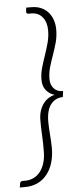

<svg xmlns="http://www.w3.org/2000/svg" viewBox="-76 -791 414 956"><g transform="rotate(-5 131.0 -313.0)"><path d="M118.5 -758Q146 -758 167.2 -748.8Q188.5 -739.5 203 -723Q217.5 -706.5 225 -684.2Q232.5 -662 232.5 -636Q232.5 -602 224 -571.2Q215.5 -540.5 205 -511.2Q194.5 -482 186 -453Q177.5 -424 177.5 -393Q177.5 -364.5 194 -346.2Q210.5 -328 240 -328L236 -298.5Q199.5 -298.5 176.2 -269.5Q153 -240.5 153 -181Q153 -166.5 154 -150Q155 -133.5 156.2 -116.5Q157.5 -99.5 158.5 -83Q159.5 -66.5 159.5 -51.5Q159.5 -9 148.8 24.8Q138 58.5 118.5 82.2Q99 106 71.2 118.8Q43.5 131.5 9 131.5H-16.5L-13.5 111.5Q-13 106 -8.8 103Q-4.5 100 -0.5 100H14.5Q35.5 100 54.2 91.2Q73 82.5 87 65.5Q101 48.5 109.2 23.5Q117.5 -1.5 118 -34Q118.5 -54.5 118 -75.5Q117.5 -96.5 116.5 -117.2Q115.5 -138 114.8 -158Q114 -178 114.5 -196.5Q115 -222.5 122.2 -243Q129.5 -263.5 141 -278Q152.5 -292.5 166.8 -301.2Q181 -310 196 -313.5Q172 -319.5 154.8 -340Q137.5 -360.5 137.5 -393Q137.5 -423.5 146 -453Q154.5 -482.5 164.8 -512.2Q175 -542 183.5 -572.8Q192 -603.5 192 -636Q192 -677 171.5 -702Q151 -727 116 -727H101.5Q97 -727 93.5 -729.8Q90 -732.5 91 -738L93 -758Z"/></g></svg>

Font: Lato 2
Style: Italic
Weight: 300
Italic angle: -7°
Designer: Lukasz Dziedzic with Adam Twardoch and Botio Nikoltchev
Foundry: tyPoland Lukasz Dziedzic
Version: Version 2.015; 2015-08-06; http://www.latofonts.com/